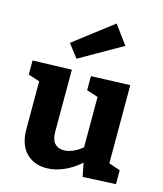

<svg xmlns="http://www.w3.org/2000/svg" viewBox="-125 -936 887 1042"><g transform="rotate(15 319.0 -415.5)"><path d="M622 -79V-1L437 8L422 -68Q377 -28 328 -7.5Q279 13 233 13Q162 13 118.5 -32.5Q75 -78 75 -164V-432L11 -453V-532L230 -539V-189Q230 -147 248.5 -126Q267 -105 300 -105Q323 -105 349.5 -116Q376 -127 403 -149V-432L339 -453V-532L558 -540V-101ZM182 -677 400 -844 477 -739 239 -603Z"/></g></svg>

Font: Bitter Pro OGT
Style: Bold
Weight: 700
Designer: Sol Matas, and Bitter project Authors
Foundry: Sol Matas
Version: Version 2.110